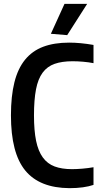

<svg xmlns="http://www.w3.org/2000/svg" viewBox="-20 -970 535 1000"><path d="M342 10Q186 9 111.5 -82Q37 -173 37 -369Q37 -469 55 -541Q73 -613 110.5 -659Q148 -705 205 -726.5Q262 -748 340 -748Q398 -748 467 -736V-641Q442 -646 413 -648.5Q384 -651 358 -651Q303 -651 264.5 -637.5Q226 -624 202 -591.5Q178 -559 167.5 -504.5Q157 -450 157 -369Q157 -290 168 -236.5Q179 -183 203 -150Q227 -117 264.5 -103Q302 -89 355 -89Q378 -89 408.5 -91.5Q439 -94 467 -99V-7Q444 1 412 5.5Q380 10 342 10ZM245 -794 316 -950H434L330 -787Z"/></svg>

Font: Encode Sans Compressed
Style: SemiBold
Weight: 600
Designer: Pablo Impallari, Andres Torresi
Foundry: Pablo Impallari, Andres Torresi
Version: Version 1.000; ttfautohint (v1.00) -l 8 -r 50 -G 200 -x 14 -